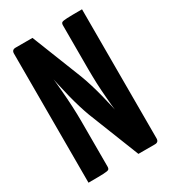

<svg xmlns="http://www.w3.org/2000/svg" viewBox="-174 -788 777 876"><g transform="rotate(-30 215.0 -350.0)"><path d="M293 0 187 -268Q178 -292 168.5 -323Q159 -354 150.5 -388Q142 -422 135 -454Q128 -486 122.5 -512Q117 -538 114 -553.5Q111 -569 111 -569L45 -635L50 -700H139L243 -437Q253 -411 263 -378.5Q273 -346 281.5 -312.5Q290 -279 297 -248Q304 -217 309 -192Q314 -167 317 -152.5Q320 -138 320 -138L388 -65L380 0ZM30 0V-680Q30 -700 50 -700L142 -680L125 -511Q128 -490 130 -468Q132 -446 134 -423.5Q136 -401 137.5 -379.5Q139 -358 140 -337Q141 -316 141.5 -296.5Q142 -277 142 -260V-20Q142 -10 137 -6Q132 -2 109 -1Q86 0 30 0ZM380 0 288 -20 303 -212Q300 -235 298 -256.5Q296 -278 294.5 -298Q293 -318 291.5 -337Q290 -356 289.5 -374.5Q289 -393 288.5 -411Q288 -429 288 -447V-680Q288 -690 293 -694Q298 -698 321.5 -699Q345 -700 400 -700V-20Q400 0 380 0Z"/></g></svg>

Font: Yanone Kaffeesatz ExtraLight
Style: Bold
Weight: 700
Version: Version 2.003